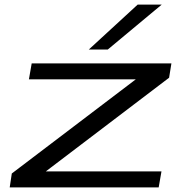

<svg xmlns="http://www.w3.org/2000/svg" viewBox="-20 -810 787 830"><path d="M22 0 31 -60 567 -467H105L117 -536H721L711 -474L178 -69H678L666 0ZM364 -596 575 -790H679L446 -596Z"/></svg>

Font: Georama ExtraExtended
Style: Italic
Weight: 400
Width: 8
Italic angle: -9°
Designer: Jean-Baptiste Levee
Foundry: Production Type
Version: Version 1.000